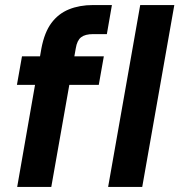

<svg xmlns="http://www.w3.org/2000/svg" viewBox="-20 -740 710 760"><path d="M48 0 144 -549Q156 -612 183.5 -649Q211 -686 253 -703Q295 -720 348 -720H423L403 -605H349Q317 -605 301 -592.5Q285 -580 280 -549L183 0ZM47 -404 67 -517H391L371 -404ZM408 0 535 -720H670L543 0Z"/></svg>

Font: DM Sans 11pt
Style: Bold Italic
Weight: 700
Italic angle: -10°
Version: Version 4.004;gftools[0.9.30]